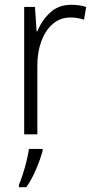

<svg xmlns="http://www.w3.org/2000/svg" viewBox="-20 -561 393 802"><path d="M278 -541Q312 -541 340 -532L331 -479Q318 -483 304 -485.5Q290 -488 275 -488Q232 -488 201 -461.5Q170 -435 153 -389.5Q136 -344 136 -287V0H81V-532H126L133 -430H136Q154 -475 189 -508Q224 -541 278 -541ZM158 69Q149 103 131 145.5Q113 188 90 221H59V211Q66 195 75 167.5Q84 140 91 111Q98 82 101 61H158Z"/></svg>

Font: Noto Sans Tamil SemiCondensed Light
Style: Regular
Weight: 300
Width: 4
Designer: Jelle Bosma - Monotype Design Team
Foundry: Monotype Imaging Inc.
Version: Version 2.004; ttfautohint (v1.8.4.7-5d5b)